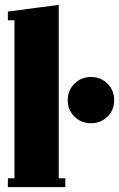

<svg xmlns="http://www.w3.org/2000/svg" viewBox="-20 -765 487 785"><path d="M39.1 -682.1H12.2V-717.8L220.2 -745.1V-36.1H247.1V0H12.2V-36.1H39.1ZM256.8 -355Q256.8 -395.5 284.4 -422.9Q312 -450.2 352.1 -450.2Q392.1 -450.2 419.4 -422.9Q446.8 -395.5 446.8 -355Q446.8 -314.9 419.4 -288.1Q392.1 -261.2 352.1 -261.2Q312 -261.2 284.4 -288.3Q256.8 -315.4 256.8 -355Z"/></svg>

Font: Lletraferida
Style: Heavy
Weight: 900
Designer: Josep Patau Bellart
Foundry: Josep Patau Bellart
Version: Version 1.000